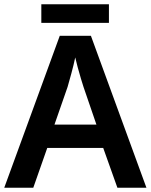

<svg xmlns="http://www.w3.org/2000/svg" viewBox="-20 -886 712 906"><path d="M534 0 467 -188H203L137 0H0L262 -717H409L671 0ZM374 -476Q370 -488 362 -514.5Q354 -541 346.5 -569Q339 -597 335 -615Q328 -581 317 -540.5Q306 -500 299 -476L237 -298H435ZM494 -866V-778H175V-866Z"/></svg>

Font: Noto Sans Canadian Aboriginal SemiBold
Style: Regular
Weight: 600
Designer: Monotype Design Team, Typotheque's Kevin King
Foundry: Monotype Imaging Inc.
Version: Version 2.004; ttfautohint (v1.8.4.7-5d5b)